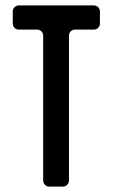

<svg xmlns="http://www.w3.org/2000/svg" viewBox="-20 -687 415 707"><path d="M161 0H212C224 0 234 -10 234 -22V-556C234 -568 244 -578 256 -578H326C338 -578 348 -588 348 -600V-645C348 -657 338 -667 326 -667H49C37 -667 27 -657 27 -645V-600C27 -588 37 -578 49 -578H117C129 -578 139 -568 139 -556V-22C139 -10 149 0 161 0Z"/></svg>

Font: DIN Rundschrift
Style: Eng
Weight: 400
Width: 3
Version: Version 1.027